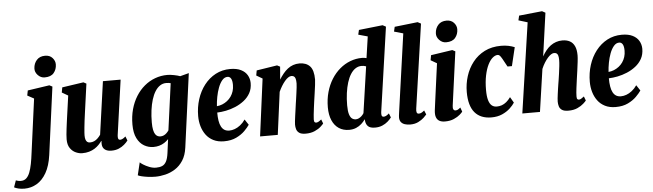

<svg xmlns="http://www.w3.org/2000/svg" viewBox="-187 -1065 5327 1567"><g transform="rotate(-5 2477.0 -281.0)"><path d="M181.5 1.5Q169.5 89 137 145.8Q104.5 202.5 58 229.8Q11.5 257 -42.5 257Q-70.5 257 -92 251.8Q-113.5 246.5 -127.5 239L-108 183.5Q-101.5 186 -90.8 188.8Q-80 191.5 -67 191.5Q-40.5 191.5 -23 175.8Q-5.5 160 6 130.8Q17.5 101.5 25.5 60.8Q33.5 20 39.5 -29.5L98.5 -469L45 -498L53 -539L232 -565.5L256 -553ZM200 -633Q168 -633 144.2 -658.2Q120.5 -683.5 122.5 -714Q124.5 -753.5 149 -781.2Q173.5 -809 218 -809Q256.5 -809 278.2 -784.5Q300 -760 299.5 -731Q299 -690.5 275.2 -661.8Q251.5 -633 200 -633Z M451.5 10Q427 10 399.8 -1.8Q372.5 -13.5 353.2 -40.8Q334 -68 334 -114Q334 -130.5 336 -152.8Q338 -175 341 -199.5Q344 -224 347.2 -247.8Q350.5 -271.5 353 -290.5L378 -469L328 -498L335.5 -539.5L511 -565.5L534.5 -553L502.5 -322Q497 -284 493.2 -252.5Q489.5 -221 487 -196.8Q484.5 -172.5 483.5 -156.5Q482.5 -140.5 482.5 -133Q482.5 -112 487 -98.5Q491.5 -85 500.2 -78.5Q509 -72 522 -72Q540.5 -72 556.2 -79Q572 -86 585.2 -98.8Q598.5 -111.5 609.5 -127.5L670.5 -561H815.5L752 -110.5Q750 -93.5 753.5 -83Q757 -72.5 770.5 -72.5Q777.5 -72.5 788 -77.2Q798.5 -82 814 -95.5L827.5 -61.5Q816 -45.5 796.5 -28.8Q777 -12 751 -1Q725 10 691.5 10Q662 10 644 -0.5Q626 -11 619.5 -29Q617.5 -33.5 616.8 -39Q616 -44.5 615.5 -50.2Q615 -56 615.5 -62.2Q616 -68.5 616.5 -75.5L614.5 -76.5Q603.5 -61 588.5 -45.5Q573.5 -30 553.8 -17.5Q534 -5 508.5 2.5Q483 10 451.5 10Z M1293 37.5Q1284.5 101 1257.2 142.8Q1230 184.5 1192 208.5Q1154 232.5 1111.5 242.8Q1069 253 1029.5 253Q998 253 969 249Q940 245 918.2 239.8Q896.5 234.5 887 229L912 125Q917 131.5 937.8 144.8Q958.5 158 986.5 169Q1014.5 180 1041.5 180Q1071 180 1091.8 171Q1112.5 162 1125.2 138.2Q1138 114.5 1144 70.5L1159 -43.5Q1143 -26.5 1123.8 -14.5Q1104.5 -2.5 1082.5 3.8Q1060.5 10 1035 10Q995 10 959.2 -10.5Q923.5 -31 901.5 -74.5Q879.5 -118 879.5 -187Q879.5 -254.5 895.5 -312.5Q911.5 -370.5 940.8 -417.2Q970 -464 1009.8 -497.2Q1049.5 -530.5 1097.5 -548.2Q1145.5 -566 1198 -566Q1221 -566 1252.8 -559.8Q1284.5 -553.5 1302.5 -546.5L1374.5 -565.5ZM1220 -496.5Q1211.5 -498.5 1203.8 -499.8Q1196 -501 1182.5 -501Q1155.5 -501 1132.8 -486Q1110 -471 1092.5 -443.2Q1075 -415.5 1063 -376.8Q1051 -338 1044.8 -291Q1038.5 -244 1038.5 -190.5Q1038.5 -153.5 1043.5 -129.8Q1048.5 -106 1057.2 -93.2Q1066 -80.5 1076.8 -75.8Q1087.5 -71 1099 -71Q1113.5 -71 1126 -76.5Q1138.5 -82 1149.2 -92.2Q1160 -102.5 1168 -114.5Z M1825 -103Q1811 -82 1783.8 -54.5Q1756.5 -27 1714.2 -6.5Q1672 14 1613 14Q1563 14 1526.2 -4.5Q1489.5 -23 1466.2 -54.5Q1443 -86 1431.5 -125.8Q1420 -165.5 1420 -209Q1420 -281.5 1440.8 -346.5Q1461.5 -411.5 1500.5 -461.8Q1539.5 -512 1593.5 -540.8Q1647.5 -569.5 1713.5 -569.5Q1767 -569.5 1801.5 -552.2Q1836 -535 1853 -506Q1870 -477 1870.5 -441.5Q1870.5 -394.5 1851 -359.2Q1831.5 -324 1799 -298.8Q1766.5 -273.5 1727.8 -257.2Q1689 -241 1649.8 -233.2Q1610.5 -225.5 1577.5 -224.5Q1577.5 -186.5 1582.2 -157.5Q1587 -128.5 1597.5 -108.8Q1608 -89 1624.2 -79.2Q1640.5 -69.5 1663.5 -69.5Q1685 -69.5 1708 -77.8Q1731 -86 1753.8 -103.8Q1776.5 -121.5 1795 -148.5ZM1686.5 -507.5Q1661.5 -507.5 1642.2 -484.8Q1623 -462 1609.8 -426.8Q1596.5 -391.5 1589 -351.5Q1581.5 -311.5 1579.5 -276.5Q1603 -278.5 1624.5 -287.2Q1646 -296 1664.5 -310.2Q1683 -324.5 1696.5 -343.8Q1710 -363 1717.5 -386.8Q1725 -410.5 1725 -438Q1725 -473 1715 -490.2Q1705 -507.5 1686.5 -507.5Z M2112.5 -448Q2128.5 -473.5 2146 -495Q2163.5 -516.5 2184 -532.5Q2204.5 -548.5 2228.5 -557Q2252.5 -565.5 2280.5 -565.5Q2335.5 -565.5 2366 -533.2Q2396.5 -501 2396.5 -423.5Q2396.5 -410.5 2392.5 -378.8Q2388.5 -347 2383.2 -310.5Q2378 -274 2374 -247Q2370.5 -222 2366.8 -193Q2363 -164 2360.5 -139Q2358 -114 2357.5 -100Q2357.5 -82 2363 -77.2Q2368.5 -72.5 2375 -72.5Q2383.5 -72.5 2392.8 -77.2Q2402 -82 2418 -94.5L2431 -60.5Q2425.5 -52.5 2407 -35.5Q2388.5 -18.5 2356.8 -4.2Q2325 10 2281.5 10Q2246.5 10 2229.2 -2.5Q2212 -15 2206.8 -33.5Q2201.5 -52 2201.5 -71Q2201.5 -79.5 2203.5 -98.5Q2205.5 -117.5 2209 -142Q2212.5 -166.5 2216.2 -192.8Q2220 -219 2223 -242.5Q2225 -253 2228 -275.2Q2231 -297.5 2234.8 -323.8Q2238.5 -350 2241 -372.5Q2243.5 -395 2243.5 -405Q2243.5 -430 2239.5 -443.8Q2235.5 -457.5 2227.2 -463.2Q2219 -469 2206.5 -469Q2193.5 -469 2179.5 -459.5Q2165.5 -450 2151.5 -433.2Q2137.5 -416.5 2124.2 -394.8Q2111 -373 2100 -348.5L2054 0H1909L1970.5 -469L1921 -498L1928.5 -539L2097.5 -565.5L2121.5 -553Z M2911 -111Q2909 -94 2912.2 -83.2Q2915.5 -72.5 2929 -72.5Q2936.5 -72.5 2947 -77.2Q2957.5 -82 2972.5 -95.5L2986 -61.5Q2974.5 -45.5 2955.2 -28.8Q2936 -12 2910 -1Q2884 10 2850.5 10Q2811.5 10 2793.8 -6.5Q2776 -23 2773 -54L2772 -65.5Q2759 -46 2740 -28.8Q2721 -11.5 2695.8 -0.8Q2670.5 10 2638.5 10Q2590 10 2554.5 -13.5Q2519 -37 2499.8 -81.5Q2480.5 -126 2480.5 -188Q2480.5 -255 2496.8 -312.8Q2513 -370.5 2542.2 -417.2Q2571.5 -464 2610.8 -497.2Q2650 -530.5 2696.5 -548.2Q2743 -566 2793 -566Q2800.5 -566 2812.8 -564.5Q2825 -563 2830 -561L2855.5 -736.5L2779.5 -757.5L2788.5 -795.5L2984 -817L3010.5 -803ZM2821 -494.5Q2810 -498.5 2801.5 -499.8Q2793 -501 2783.5 -501Q2756.5 -501 2733.8 -486Q2711 -471 2693.5 -443.2Q2676 -415.5 2664 -377Q2652 -338.5 2645.5 -291.2Q2639 -244 2639 -190.5Q2639 -142.5 2647.5 -116.2Q2656 -90 2669.8 -80.5Q2683.5 -71 2700 -71Q2712 -71 2723.8 -76.5Q2735.5 -82 2746.5 -91.8Q2757.5 -101.5 2766 -115.5Z M3198.5 -116.5Q3195 -94 3199.2 -83.2Q3203.5 -72.5 3215.5 -72.5Q3223.5 -72.5 3232.8 -75.5Q3242 -78.5 3261.5 -94L3275.5 -60.5Q3269 -52 3251.2 -35.2Q3233.5 -18.5 3205.2 -4.2Q3177 10 3139 10Q3114 10 3094.2 3.5Q3074.5 -3 3063.2 -17.5Q3052 -32 3052 -56Q3052 -62 3053 -70.5Q3054 -79 3055.2 -88Q3056.5 -97 3057.5 -105L3146.5 -736L3072.5 -757L3081.5 -795.5L3271 -817L3297.5 -803Z M3423.5 10Q3396 10 3377.8 0Q3359.5 -10 3351.8 -31.8Q3344 -53.5 3348.5 -90Q3350.5 -106.5 3355 -139.8Q3359.5 -173 3365.2 -215.8Q3371 -258.5 3377.2 -304.5Q3383.5 -350.5 3389.2 -393.5Q3395 -436.5 3399.5 -469L3349.5 -498L3357 -539L3533 -565.5L3557 -553L3497 -113Q3494 -92 3499.8 -82.2Q3505.5 -72.5 3516.5 -72.5Q3525.5 -72.5 3533.8 -76Q3542 -79.5 3557.5 -92.5L3570 -58Q3565 -50 3546.5 -33.8Q3528 -17.5 3497.2 -3.8Q3466.5 10 3423.5 10ZM3489 -633Q3457 -633 3433.2 -658.2Q3409.5 -683.5 3411.5 -714Q3413.5 -753.5 3438 -781.2Q3462.5 -809 3507 -809Q3545.5 -809 3567.2 -784.5Q3589 -760 3588.5 -731Q3588 -690.5 3564.2 -661.8Q3540.5 -633 3489 -633Z M3804.5 10Q3715 10 3668 -45.5Q3621 -101 3621 -213.5Q3621 -280.5 3640.8 -343.2Q3660.5 -406 3699.8 -456.2Q3739 -506.5 3797.2 -536Q3855.5 -565.5 3932.5 -565.5Q3965.5 -565.5 3992.8 -559.8Q4020 -554 4043 -544.5L4006.5 -392.5H3970.5Q3947 -436.5 3934.5 -458.2Q3922 -480 3914.5 -486.8Q3907 -493.5 3898.5 -493.5Q3878 -493.5 3856.8 -475.5Q3835.5 -457.5 3818 -422.2Q3800.5 -387 3789.8 -335.2Q3779 -283.5 3779 -217Q3779 -165 3788 -133.8Q3797 -102.5 3814 -88.5Q3831 -74.5 3854.5 -74.5Q3877 -74.5 3896.5 -81.5Q3916 -88.5 3934 -103.2Q3952 -118 3969 -141.5L3996.5 -94.5Q3983 -73 3956.8 -48.5Q3930.5 -24 3892.2 -7Q3854 10 3804.5 10Z M4434.5 10Q4399 10 4381.5 -2.2Q4364 -14.5 4358.8 -33.2Q4353.5 -52 4353.5 -71Q4353.5 -82 4355.2 -98Q4357 -114 4359.5 -133.8Q4362 -153.5 4365.2 -174.8Q4368.5 -196 4371.5 -216Q4372.5 -221.5 4376.2 -244.5Q4380 -267.5 4384.2 -298.5Q4388.5 -329.5 4391.8 -359Q4395 -388.5 4395 -407Q4395 -431 4391.2 -444.2Q4387.5 -457.5 4379.5 -463.2Q4371.5 -469 4358 -469Q4347 -469 4333.5 -460.5Q4320 -452 4305.8 -435.8Q4291.5 -419.5 4277.8 -397.5Q4264 -375.5 4252.5 -348L4202 0H4057.5L4165.5 -737.5L4092 -760L4101 -798L4290.5 -817.5L4317 -803L4267.5 -449Q4282.5 -476 4300 -497.5Q4317.5 -519 4338 -534Q4358.5 -549 4382.5 -557.2Q4406.5 -565.5 4434.5 -565.5Q4470 -565.5 4495.2 -552Q4520.5 -538.5 4534.2 -509.5Q4548 -480.5 4548 -433.5Q4548 -414.5 4544 -380.5Q4540 -346.5 4535 -310.2Q4530 -274 4526 -247Q4523.5 -228.5 4520.8 -208.2Q4518 -188 4515.5 -168.2Q4513 -148.5 4511.5 -131Q4510 -113.5 4510 -100Q4510 -82 4515.5 -77.2Q4521 -72.5 4527.5 -72.5Q4536 -72.5 4545 -77.2Q4554 -82 4570 -94.5L4583 -60.5Q4578 -53 4559 -35.8Q4540 -18.5 4509 -4.2Q4478 10 4434.5 10Z M5033.5 -103Q5019.5 -82 4992.2 -54.5Q4965 -27 4922.8 -6.5Q4880.5 14 4821.5 14Q4771.5 14 4734.8 -4.5Q4698 -23 4674.8 -54.5Q4651.5 -86 4640 -125.8Q4628.5 -165.5 4628.5 -209Q4628.5 -281.5 4649.2 -346.5Q4670 -411.5 4709 -461.8Q4748 -512 4802 -540.8Q4856 -569.5 4922 -569.5Q4975.5 -569.5 5010 -552.2Q5044.5 -535 5061.5 -506Q5078.5 -477 5079 -441.5Q5079 -394.5 5059.5 -359.2Q5040 -324 5007.5 -298.8Q4975 -273.5 4936.2 -257.2Q4897.5 -241 4858.2 -233.2Q4819 -225.5 4786 -224.5Q4786 -186.5 4790.8 -157.5Q4795.5 -128.5 4806 -108.8Q4816.5 -89 4832.8 -79.2Q4849 -69.5 4872 -69.5Q4893.5 -69.5 4916.5 -77.8Q4939.5 -86 4962.2 -103.8Q4985 -121.5 5003.5 -148.5ZM4895 -507.5Q4870 -507.5 4850.8 -484.8Q4831.5 -462 4818.2 -426.8Q4805 -391.5 4797.5 -351.5Q4790 -311.5 4788 -276.5Q4811.5 -278.5 4833 -287.2Q4854.5 -296 4873 -310.2Q4891.5 -324.5 4905 -343.8Q4918.5 -363 4926 -386.8Q4933.5 -410.5 4933.5 -438Q4933.5 -473 4923.5 -490.2Q4913.5 -507.5 4895 -507.5Z"/></g></svg>

Font: Merriweather 24pt SemiCondensed Black
Style: Italic
Weight: 900
Width: 4
Italic angle: -7.8°
Designer: Eben Sorkin
Foundry: Eben Sorkin
Version: Version 2.101